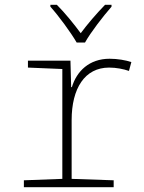

<svg xmlns="http://www.w3.org/2000/svg" viewBox="-20 -784 603 804"><path d="M301 -606H336C360 -649 412 -716 447 -756V-764H420C384 -727 347 -684 318 -645C290 -683 252 -730 218 -764H191V-756C226 -717 276 -649 301 -606ZM80 0H456V-29L280 -35V-281C280 -414 335 -501 437 -501C467 -501 497 -495 520 -487L530 -524C507 -532 472 -538 439 -538C354 -538 301 -486 281 -419H278L275 -530H97V-501L241 -495V-35L80 -29Z"/></svg>

Font: Noto Sans Mono SemiCondensed ExtraLight
Style: Regular
Weight: 200
Width: 4
Designer: Monotype Design Team
Foundry: Monotype Imaging Inc.
Version: Version 2.014